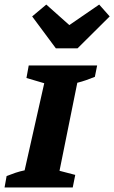

<svg xmlns="http://www.w3.org/2000/svg" viewBox="-36 -822 501 842"><path d="M-16 0 -7 -50Q13 -58 32.5 -64.5Q52 -71 72 -75L158 -457L80 -480L90 -535H390L380 -485Q360 -477 341.5 -470.5Q323 -464 303 -459L225 -73L294 -55L283 0ZM209 -610 105 -750 167 -802 268 -712 399 -802 445 -750 304 -610Z"/></svg>

Font: Piazzolla SC
Style: Bold Italic
Weight: 700
Italic angle: -11.3°
Designer: Juan Pablo del Peral
Foundry: Huerta Tipografica
Version: Version 1.330